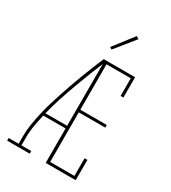

<svg xmlns="http://www.w3.org/2000/svg" viewBox="-227 -1074 1055 1187"><g transform="rotate(30 300.0 -480.5)"><path d="M20 0V-19H91V-74Q91 -117 98 -160Q105 -203 114.5 -245Q124 -287 136.5 -328.5Q149 -370 162.5 -411Q176 -452 190.5 -493Q205 -534 220.5 -574.5Q236 -615 252 -655Q268 -695 285 -735H295V-731L304 -728Q280 -671 257.5 -614Q235 -557 214 -499Q193 -441 174 -383Q155 -325 140 -265H295V-246H136Q126 -204 118.5 -160.5Q111 -117 111 -74V-19H181V0ZM295 0V-735H509V-590H489V-716H316V-392H505V-373H316V-19H489V-145H509V0ZM297 -810 282 -820 391 -961 409 -949Z"/></g></svg>

Font: Iosevka Curly Slab ThEx
Style: Regular
Weight: 100
Width: 7
Monospace: yes
Designer: Belleve Invis
Foundry: Belleve Invis
Version: Version 11.1.0; ttfautohint (v1.8.3)